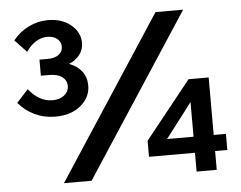

<svg xmlns="http://www.w3.org/2000/svg" viewBox="-51 -783 1062 845"><g transform="rotate(-5 479.5 -360.5)"><path d="M320 0H198L665 -715H787ZM873 0H784V-83H581V-154L784 -408H873V-154H927V-83H873ZM784 -307 667 -154H784ZM24 -370 75 -426Q121 -368 180 -368Q212 -368 232 -384Q252 -400 252 -425Q252 -450 231.5 -465Q211 -480 174 -480H138V-551H174Q206 -551 223.5 -564.5Q241 -578 241 -600Q241 -620 225 -634Q209 -648 180 -648Q155 -648 131 -633.5Q107 -619 87 -590L35 -645Q64 -681 104.5 -701Q145 -721 190 -721Q252 -721 291.5 -688Q331 -655 331 -608Q331 -579 313.5 -556Q296 -533 266 -521Q302 -508 322 -481.5Q342 -455 342 -419Q342 -367 299 -331Q256 -295 186 -295Q137 -295 95 -315Q53 -335 24 -370Z"/></g></svg>

Font: Wix Madefor Text SemiBold
Style: Regular
Weight: 600
Designer: Dalton Maag Ltd
Foundry: Dalton Maag Ltd
Version: Version 3.100